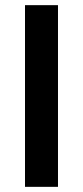

<svg xmlns="http://www.w3.org/2000/svg" viewBox="-20 -725 321 745"><path d="M77 0V-705H205V0Z"/></svg>

Font: Nunito Sans 12pt ExtraLight
Style: Bold
Weight: 700
Version: Version 3.101;gftools[0.9.27]